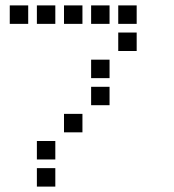

<svg xmlns="http://www.w3.org/2000/svg" viewBox="-20 -704 640 708"><path d="M17 -684Q16 -684 16 -684Q16 -684 16 -683V-617Q16 -616 16 -616Q16 -616 17 -616H83Q84 -616 84 -616Q84 -616 84 -617V-683Q84 -684 84 -684Q84 -684 83 -684ZM117 -684Q116 -684 116 -684Q116 -684 116 -683V-617Q116 -616 116 -616Q116 -616 117 -616H183Q184 -616 184 -616Q184 -616 184 -617V-683Q184 -684 184 -684Q184 -684 183 -684ZM217 -684Q216 -684 216 -684Q216 -684 216 -683V-617Q216 -616 216 -616Q216 -616 217 -616H283Q284 -616 284 -616Q284 -616 284 -617V-683Q284 -684 284 -684Q284 -684 283 -684ZM317 -684Q316 -684 316 -684Q316 -684 316 -683V-617Q316 -616 316 -616Q316 -616 317 -616H383Q384 -616 384 -616Q384 -616 384 -617V-683Q384 -684 384 -684Q384 -684 383 -684ZM417 -684Q416 -684 416 -684Q416 -684 416 -683V-617Q416 -616 416 -616Q416 -616 417 -616H483Q484 -616 484 -616Q484 -616 484 -617V-683Q484 -684 484 -684Q484 -684 483 -684ZM417 -584Q416 -584 416 -584Q416 -584 416 -583V-517Q416 -516 416 -516Q416 -516 417 -516H483Q484 -516 484 -516Q484 -516 484 -517V-583Q484 -584 484 -584Q484 -584 483 -584ZM317 -484Q316 -484 316 -484Q316 -484 316 -483V-417Q316 -416 316 -416Q316 -416 317 -416H383Q384 -416 384 -416Q384 -416 384 -417V-483Q384 -484 384 -484Q384 -484 383 -484ZM317 -384Q316 -384 316 -384Q316 -384 316 -383V-317Q316 -316 316 -316Q316 -316 317 -316H383Q384 -316 384 -316Q384 -316 384 -317V-383Q384 -384 384 -384Q384 -384 383 -384ZM217 -284Q216 -284 216 -284Q216 -284 216 -283V-217Q216 -216 216 -216Q216 -216 217 -216H283Q284 -216 284 -216Q284 -216 284 -217V-283Q284 -284 284 -284Q284 -284 283 -284ZM117 -184Q116 -184 116 -184Q116 -184 116 -183V-117Q116 -116 116 -116Q116 -116 117 -116H183Q184 -116 184 -116Q184 -116 184 -117V-183Q184 -184 184 -184Q184 -184 183 -184ZM117 -84Q116 -84 116 -84Q116 -84 116 -83V-17Q116 -16 116 -16Q116 -16 117 -16H183Q184 -16 184 -16Q184 -16 184 -17V-83Q184 -84 184 -84Q184 -84 183 -84Z"/></svg>

Font: Doto SemiBold
Style: Regular
Weight: 600
Monospace: yes
Version: Version 1.000